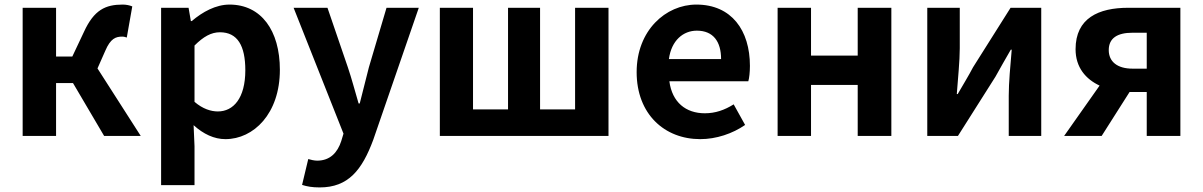

<svg xmlns="http://www.w3.org/2000/svg" viewBox="-20 -594 5256 839"><path d="M406 -295 440 -372C463 -426 486 -434 514 -434C522 -434 528 -432 534 -430L558 -566C546 -571 531 -574 516 -574C441 -574 391 -551 347 -455L296 -347H225V-560H79V0H225V-231H299L435 0H595Z M684 215H830V45L826 -47C869 -8 916 14 965 14C1088 14 1203 -97 1203 -289C1203 -461 1121 -574 983 -574C923 -574 865 -542 818 -502H814L804 -560H684ZM932 -107C902 -107 866 -118 830 -149V-395C869 -434 903 -453 941 -453C1018 -453 1052 -394 1052 -287C1052 -165 1000 -107 932 -107Z M1377 225C1502 225 1562 149 1611 17L1810 -560H1669L1592 -300C1579 -248 1565 -194 1552 -142H1547C1531 -196 1517 -250 1500 -300L1411 -560H1263L1481 -10L1471 23C1455 72 1423 108 1366 108C1353 108 1337 104 1327 101L1300 214C1322 221 1344 225 1377 225Z M1902 0H2639V-560H2493V-116H2340V-560H2200V-116H2047V-560H1902Z M3040 14C3110 14 3181 -10 3236 -48L3186 -138C3146 -113 3106 -99 3060 -99C2977 -99 2917 -147 2905 -239H3250C3254 -252 3257 -279 3257 -306C3257 -461 3177 -574 3023 -574C2889 -574 2762 -461 2762 -279C2762 -95 2884 14 3040 14ZM2903 -336C2914 -418 2966 -460 3025 -460C3097 -460 3131 -412 3131 -336Z M3378 0H3524V-223H3728V0H3875V-560H3728V-351H3524V-560H3378Z M4032 0H4166L4330 -259C4348 -292 4378 -344 4397 -377H4401C4395 -307 4388 -233 4388 -176V0H4530V-560H4396L4232 -300C4215 -267 4184 -216 4165 -183H4161C4166 -252 4174 -327 4174 -383V-560H4032Z M4991 -294H4929C4862 -294 4825 -325 4825 -375C4825 -427 4862 -451 4929 -451H4991ZM4910 -560C4781 -560 4680 -515 4680 -379C4680 -299 4725 -248 4785 -220L4630 0H4794L4916 -192H4991V0H5138V-560Z"/></svg>

Font: Noto Sans CJK JP Bold
Style: Regular
Weight: 700
Designer: Ryoko NISHIZUKA (kana & ideographs); Paul D. Hunt (Latin, Greek & Cyrillic); Wenlong ZHANG (bopomofo); Sandoll Communica
Foundry: Adobe Systems Incorporated
Version: Version 1.004;PS 1.004;hotconv 1.0.82;makeotf.lib2.5.63406